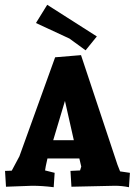

<svg xmlns="http://www.w3.org/2000/svg" viewBox="-20 -775 563 801"><path d="M522 -54 518 6Q488 0 460 0L278 4L274 -62L314 -64L319 -80L311 -114H178L171 -82L168 -64L208 -54L204 6Q157 0 114 0L5 4L1 -62L29 -63L61 -123L210 -536L318 -545L470 -88L481 -60ZM251 -354 202 -190H288ZM384 -623 337 -565 270 -614 130 -679 177 -755Z"/></svg>

Font: Andada SC
Style: Bold
Weight: 700
Designer: Carolina Giovagnoli
Foundry: Carolina Giovagnoli
Version: Version 1.003